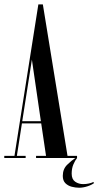

<svg xmlns="http://www.w3.org/2000/svg" viewBox="-22 -721 450 876"><path d="M-2.5 0V-10H44L153 -701H173.5L286 -10H329.5V0Q320.5 11 312.8 29.2Q305 47.5 305 71Q305 97 321 108Q337 119 357.5 119Q371 119 383.5 116.2Q396 113.5 403.5 109.5L407.5 114Q396 123 376.5 129.2Q357 135.5 339 135.5Q322.5 135.5 305.2 131Q288 126.5 276.2 114.8Q264.5 103 264.5 81.5Q264.5 50.5 284.2 31Q304 11.5 321.5 0H142.5V-10H188L166 -158H78L55 -10H95V0ZM79.5 -168H164.5L123.5 -449Z"/></svg>

Font: Imbue 100pt Medium
Style: Regular
Weight: 500
Designer: Tyler Finck
Foundry: Etcetera Type Company
Version: Version 1.102; ttfautohint (v1.8.3)